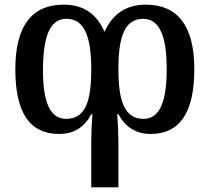

<svg xmlns="http://www.w3.org/2000/svg" viewBox="-20 -567 903 827"><path d="M373 240H490V44C490 9 488 -35 485 -75H490C519 -21 564 10 629 10C753 10 817 -80 817 -269C817 -457 744 -547 608 -547C520 -547 463 -503 430 -430C398 -504 343 -547 254 -547C118 -547 46 -456 46 -269C46 -80 109 10 234 10C301 10 345 -21 373 -75H378C375 -35 373 10 373 45ZM265 -55C191 -55 165 -136 165 -268C166 -404 192 -486 266 -486C346 -486 373 -405 373 -268C373 -133 349 -55 265 -55ZM598 -55C515 -55 490 -135 490 -269C490 -404 515 -486 596 -486C671 -486 698 -404 698 -269C698 -140 673 -55 598 -55Z"/></svg>

Font: Noto Serif Georgian SemiCondensed Semi
Style: Regular
Weight: 600
Width: 4
Designer: Monotype Design Team
Foundry: Monotype Imaging Inc.
Version: Version 1.901